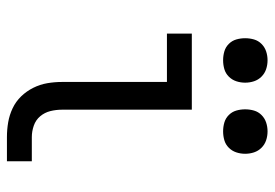

<svg xmlns="http://www.w3.org/2000/svg" viewBox="-136 -636 773 540"><g transform="rotate(90 250.0 -366.5)"><path d="M366 0Q345 0 324.5 -3.5Q304 -7 285 -16Q266 -25 251.5 -40Q237 -55 227.5 -74Q218 -93 214.5 -113.5Q211 -134 211 -155V-450H75V-520H289V-155Q289 -138 293 -122Q297 -106 307.5 -93.5Q318 -81 334 -75.5Q350 -70 366 -70H434V0ZM350 -608Q337 -608 325 -611.5Q313 -615 304 -624Q295 -633 291.5 -645Q288 -657 288 -670Q288 -683 291.5 -695Q295 -707 304 -716Q313 -725 325 -729Q337 -733 350 -733Q363 -733 375 -729Q387 -725 396 -716Q405 -707 409 -695Q413 -683 413 -670Q413 -657 409 -645Q405 -633 396 -624Q387 -615 375 -611.5Q363 -608 350 -608ZM150 -608Q137 -608 125 -611.5Q113 -615 104 -624Q95 -633 91.5 -645Q88 -657 88 -670Q88 -683 91.5 -695Q95 -707 104 -716Q113 -725 125 -729Q137 -733 150 -733Q163 -733 175 -729Q187 -725 196 -716Q205 -707 209 -695Q213 -683 213 -670Q213 -657 209 -645Q205 -633 196 -624Q187 -615 175 -611.5Q163 -608 150 -608Z"/></g></svg>

Font: Iosevka SS18
Style: Regular
Weight: 400
Monospace: yes
Designer: Belleve Invis
Foundry: Belleve Invis
Version: Version 25.1.1; ttfautohint (v1.8.4)